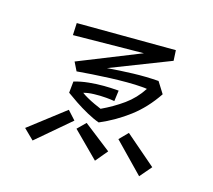

<svg xmlns="http://www.w3.org/2000/svg" viewBox="-131 -919 1263 1140"><g transform="rotate(20 500.0 -348.5)"><path d="M811 -473Q756 -373 679.5 -304Q603 -235 511 -186Q476 -195 433 -214Q390 -233 351 -254.5Q312 -276 286 -292L287 -363Q328 -379 375 -388Q422 -397 467 -400.5Q512 -404 547 -404H558L555 -337Q543 -338 530.5 -338.5Q518 -339 504 -339Q467 -339 428.5 -334.5Q390 -330 365 -320Q379 -311 402 -300.5Q425 -290 450 -281Q475 -272 494 -266Q563 -306 619.5 -354.5Q676 -403 712 -471Q705 -472 697 -472Q689 -472 680 -472Q640 -472 588 -467.5Q536 -463 481 -456Q426 -449 375 -441Q324 -433 284 -426L253 -477L623 -664L190 -621L187 -696L795 -746L804 -682L447 -506Q524 -519 603 -528.5Q682 -538 761 -539ZM319 -196 372 -147 179 49 112 -6ZM701 -189 901 -45 846 32 655 -133ZM445 -159 623 -44 568 35 400 -106Z"/></g></svg>

Font: Stick
Style: Regular
Weight: 400
Designer: Fontworks Inc.
Foundry: Fontworks Inc.
Version: Version 1.100